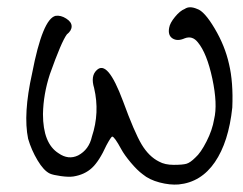

<svg xmlns="http://www.w3.org/2000/svg" viewBox="-20 -483 654 517"><path d="M477.5 -459Q490.2 -467.8 510.7 -459Q530.3 -453.1 558.1 -406.2Q585.9 -359.4 596.7 -310.5Q608.4 -261.7 605.5 -193.4Q595.7 -100.6 558.6 -46.4Q521.5 7.8 460.9 13.7Q437.5 15.6 409.7 8.3Q381.8 1 364.3 -13.7Q349.6 -24.4 332 -45.4Q314.5 -66.4 306.6 -81.1Q288.1 -115.2 282.2 -115.2Q279.3 -115.2 266.6 -91.8Q247.1 -48.8 227.5 -30.8Q208 -12.7 177.7 -7.8Q165 -5.9 144 -8.8Q123 -11.7 114.3 -15.6Q97.7 -23.4 81.1 -51.3Q64.5 -79.1 55.7 -109.4Q42 -175.8 66.4 -285.2Q94.7 -432.6 129.9 -440.4Q143.6 -442.4 158.2 -433.1Q172.9 -423.8 172.9 -412.1Q172.9 -400.4 160.2 -390.6Q145.5 -371.1 114.3 -283.2Q96.7 -229.5 95.7 -175.8Q95.7 -96.7 137.7 -70.3Q164.1 -51.8 190.4 -64.5Q219.7 -80.1 227.5 -115.2Q249 -179.7 233.4 -246.1Q223.6 -278.3 240.2 -293.9Q254.9 -308.6 272.5 -288.1Q290 -267.6 311.5 -210Q341.8 -127 361.3 -94.2Q380.9 -61.5 408.2 -47.9Q423.8 -39.1 447.8 -39.1Q471.7 -39.1 481.9 -42Q492.2 -44.9 505.9 -58.6Q520.5 -71.3 536.1 -102.1Q551.8 -132.8 556.6 -162.1Q566.4 -202.1 551.8 -271Q537.1 -339.8 512.7 -369.1Q498 -387.7 477.5 -379.9Q458 -371.1 444.8 -379.4Q431.6 -387.7 435.5 -408.2Q437.5 -420.9 451.2 -437.5Q464.8 -454.1 477.5 -459Z"/></svg>

Font: JasonHandwriting2
Style: Regular
Weight: 400
Version: Version 1.05.10